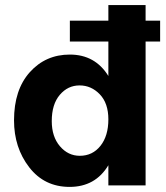

<svg xmlns="http://www.w3.org/2000/svg" viewBox="-20 -727 651 753"><path d="M183 -252Q183 -191 215 -153.5Q247 -116 293 -116Q343 -116 374 -155Q405 -194 405 -259Q405 -322 371.5 -357Q338 -392 292 -392Q246 -392 214.5 -355Q183 -318 183 -252ZM551 0H405V-79Q354 6 253 6Q154 6 94.5 -71Q35 -148 35 -255Q35 -375 97 -444Q159 -513 254 -513Q353 -513 405 -429V-564H254V-646H405V-707H551V-646H608V-564H551Z"/></svg>

Font: Hind Siliguri
Style: Bold
Weight: 700
Designer: Jyotish Sonowal
Foundry: Indian Type Foundry
Version: Version 1.001;PS 1.0;hotconv 1.0.86;makeotf.lib2.5.63406; tt